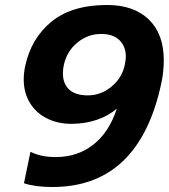

<svg xmlns="http://www.w3.org/2000/svg" viewBox="-20 -734 676 769"><path d="M76 0 102 -126Q143 -105 204 -105Q290 -105 353.5 -154.5Q417 -204 448 -299Q413 -269 366 -253.5Q319 -238 266 -238Q212 -238 168.5 -259.5Q125 -281 100 -321.5Q75 -362 75 -417Q75 -442 81 -470Q105 -581 186.5 -647.5Q268 -714 409 -714Q516 -714 576 -656Q636 -598 636 -492Q636 -447 626 -400Q537 15 190 15Q121 15 76 0ZM480 -475Q484 -497 484 -507Q484 -548 458.5 -573Q433 -598 385 -598Q332 -598 290 -563.5Q248 -529 236 -475Q232 -459 232 -440Q232 -399 257 -375.5Q282 -352 332 -352Q384 -352 426.5 -387Q469 -422 480 -475Z"/></svg>

Font: Prompt Semibold
Style: Italic
Weight: 600
Italic angle: -12°
Designer: Katatrad Team
Foundry: CadsonDemak
Version: Version 1.000